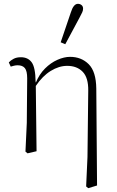

<svg xmlns="http://www.w3.org/2000/svg" viewBox="-20 -792 611 1003"><path d="M430 182 437 28 441 -318Q442 -386 412 -417Q382 -448 331 -448Q288 -448 245 -421.5Q202 -395 167 -343L171 -2L124 9L113 0L120 -150L122 -383Q122 -421 110 -436Q98 -451 72 -451Q62 -451 52.5 -448.5Q43 -446 36 -444L26 -466Q36 -477 51.5 -485Q67 -493 89 -493Q126 -493 145.5 -466.5Q165 -440 166 -365L167 -364V-360Q185 -404 215 -434Q245 -464 280 -479.5Q315 -495 346 -495Q405 -495 443.5 -456.5Q482 -418 483 -329L487 177L441 191ZM297 -571 350 -727Q364 -772 387 -772Q398 -772 406 -765.5Q414 -759 414 -747Q414 -737 409.5 -727.5Q405 -718 395 -699L321 -561Z"/></svg>

Font: Source Serif 4 SmText Light
Style: Regular
Weight: 300
Designer: Frank Grießhammer
Foundry: Adobe
Version: Version 4.005;hotconv 1.1.0;makeotfexe 2.6.0